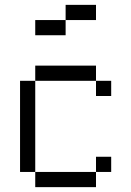

<svg xmlns="http://www.w3.org/2000/svg" viewBox="-20 -770 540 790"><path d="M375 -687.5H250V-750H375ZM62.5 -437.5H125V-62.5H62.5ZM125 -62.5H375V0H125ZM125 -500H375V-437.5H125ZM125 -687.5H250V-625H125ZM375 -125H437.5V-62.5H375ZM375 -437.5H437.5V-375H375Z"/></svg>

Font: 寒蝉点阵体 16px
Style: Regular
Weight: 400
Designer: Designed by Warren2060
Foundry: ChillType
Version: Version 1.000